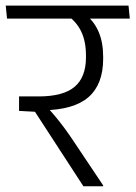

<svg xmlns="http://www.w3.org/2000/svg" viewBox="-39 -650 473 670"><path d="M414 -585 409.5 -630.5H-19L-14.5 -585ZM321 0V-3L217 -158.5Q201 -182.5 187 -201.5Q173 -220.5 158 -238.8Q143 -257 124.5 -277.5V-295.5L27.5 -313.5V-263L83 -260L252 0ZM262.5 -596H196.5Q228.5 -573.5 244.8 -539.2Q261 -505 261 -455.5V-450Q261 -380.5 221.2 -347Q181.5 -313.5 95.5 -313.5H27.5L72 -265H109.5Q219 -266.5 270 -311.2Q321 -356 321 -445V-451.5Q321 -501.5 305.5 -538Q290 -574.5 262.5 -596Z"/></svg>

Font: Anek Devanagari Medium Light
Style: Regular
Weight: 300
Version: Version 1.003